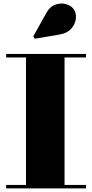

<svg xmlns="http://www.w3.org/2000/svg" viewBox="-20 -1051 514 1071"><path d="M14.5 0V-19.5H125V-730.5H14.5V-750H460V-730.5H340V-19.5H460V0ZM174.5 -835 165.5 -848 238 -978Q258 -1014.5 288.8 -1025.2Q319.5 -1036 348.2 -1028Q377 -1020 390.5 -1000.5Q407 -976.5 403.2 -946Q399.5 -915.5 377.2 -890.8Q355 -866 315.5 -859Z"/></svg>

Font: Bodoni Moda 11pt Black
Style: Regular
Weight: 900
Designer: Owen Earl
Foundry: indestructible type
Version: Version 2.004